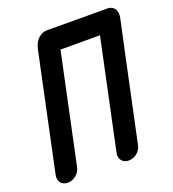

<svg xmlns="http://www.w3.org/2000/svg" viewBox="-135 -838 855 951"><g transform="rotate(-20 292.0 -362.5)"><path d="M481 -734H542Q550 -734 559 -730Q568 -726 574.5 -718Q581 -710 583.5 -697Q586 -684 582 -665Q574 -632 450 -47Q445 -22 425.5 -6Q406 10 381 10Q358 10 345 -6Q332 -22 337 -47L459 -622H251L129 -47Q124 -22 104 -6Q84 10 61 10Q36 10 23.5 -6Q11 -22 16 -47L147 -665Q157 -702 177 -718Q195 -733 218 -735Z"/></g></svg>

Font: VDS
Style: Bold Italic
Weight: 700
Designer: artmaker
Foundry: artmaker
Version: Version 1.000 2009 initial release